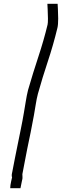

<svg xmlns="http://www.w3.org/2000/svg" viewBox="-20 -806 358 1013"><path d="M34 187Q34 172 38.5 152.5Q43 133 44 128Q43 130 42 122.5Q41 115 45 100Q52 64 58.5 30Q65 -4 72 -37Q81 -82 90 -125.5Q99 -169 106 -211Q111 -239 116 -271Q121 -303 128 -331Q154 -421 182.5 -507Q211 -593 231 -676Q232 -681 232.5 -688Q233 -695 233 -708Q233 -733 231.5 -756.5Q230 -780 230 -786H284Q284 -784 285.5 -759Q287 -734 287 -708Q287 -692 286 -679.5Q285 -667 283 -659Q261 -568 232.5 -482.5Q204 -397 180 -311Q173 -284 168.5 -254.5Q164 -225 159 -198Q151 -153 142 -109Q133 -65 124 -22Q118 9 111.5 42.5Q105 76 98 113Q98 114 98.5 124.5Q99 135 98 139Q98 138 94.5 154.5Q91 171 88 187Z"/></svg>

Font: Syne Tactile
Style: Regular
Weight: 400
Designer: Lucas Descroix
Foundry: Bonjour Monde
Version: Version 2.100; ttfautohint (v1.8.3)